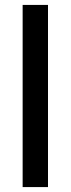

<svg xmlns="http://www.w3.org/2000/svg" viewBox="-20 -760 290 780"><path d="M72 -740H175V0H72Z"/></svg>

Font: Lexend
Style: Regular
Weight: 400
Designer: Thomas Jockin
Foundry: Lexend
Version: Version 1.000